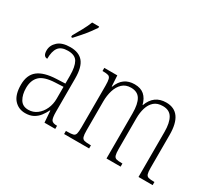

<svg xmlns="http://www.w3.org/2000/svg" viewBox="-141 -1043 1487 1330"><g transform="rotate(30 603.0 -378.0)"><path d="M168 10Q114 10 79.5 -28.5Q45 -67 45 -147Q45 -225 92.5 -262.5Q140 -300 239 -304L308 -307V-371Q308 -442 288 -477.5Q268 -513 211 -513Q157 -513 135 -483Q113 -453 113 -393Q80 -393 80 -441Q80 -482 113.5 -512.5Q147 -543 213 -543Q282 -543 315.5 -502.5Q349 -462 349 -372V-107Q349 -54 359.5 -39.5Q370 -25 401 -25H404V0H318L311 -93H308Q295 -66 277 -42.5Q259 -19 232.5 -4.5Q206 10 168 10ZM175 -21Q214 -21 244 -44Q274 -67 291 -104.5Q308 -142 308 -186V-281L243 -278Q156 -274 121.5 -240Q87 -206 87 -145Q87 -92 108 -56.5Q129 -21 175 -21ZM181 -619Q203 -658 223.5 -695Q244 -732 257 -766H313V-756Q302 -739 281.5 -711.5Q261 -684 236.5 -656Q212 -628 192 -606H181Z M475 0V-25H488Q518 -25 532.5 -29Q547 -33 551.5 -49Q556 -65 556 -100V-433Q556 -468 551.5 -485Q547 -502 533.5 -506.5Q520 -511 492 -511H487V-536H591L596 -450H599Q617 -498 649 -520.5Q681 -543 727 -543Q776 -543 804.5 -518Q833 -493 845 -446H847Q882 -543 980 -543Q1111 -543 1111 -360V-96Q1111 -63 1116 -48Q1121 -33 1135.5 -29Q1150 -25 1179 -25H1183V0H1070V-361Q1070 -432 1047.5 -471Q1025 -510 972 -510Q928 -510 902.5 -487.5Q877 -465 865.5 -427.5Q854 -390 854 -345V-99Q854 -65 859 -49Q864 -33 878.5 -29Q893 -25 921 -25H927V0H814V-361Q814 -436 791.5 -473Q769 -510 717 -510Q675 -510 648.5 -485Q622 -460 609.5 -419Q597 -378 597 -331V-99Q597 -65 602 -49Q607 -33 622.5 -29Q638 -25 668 -25H675V0Z"/></g></svg>

Font: Noto Serif Tamil Condensed ExtraLight
Style: Italic
Weight: 200
Width: 3
Italic angle: -12°
Designer: Indian Type Foundry, Tom Grace, and the Monotype Design Team
Foundry: Monotype Imaging Inc.
Version: Version 2.003; ttfautohint (v1.8.4.7-5d5b)